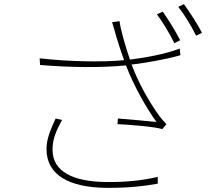

<svg xmlns="http://www.w3.org/2000/svg" viewBox="-20 -871 1040 925"><path d="M764 -815 736 -802C764 -765 801 -703 820 -663L848 -677C826 -721 789 -780 764 -815ZM866 -851 839 -838C869 -800 902 -745 925 -699L953 -713C933 -753 893 -814 866 -851ZM279 -293 248 -300C225 -250 204 -203 204 -153C204 -26 316 32 491 34C593 35 672 26 740 14V-19C671 -2 586 7 492 6C332 4 233 -44 233 -150C233 -202 252 -244 279 -293ZM171 -590 173 -558C315 -546 468 -544 587 -556C623 -460 686 -349 734 -283C693 -288 611 -295 548 -300L546 -273C606 -270 722 -261 762 -249L782 -273C770 -285 758 -298 748 -312C698 -380 646 -474 614 -560C680 -568 777 -584 849 -605L846 -637C775 -610 675 -592 606 -584C584 -648 560 -732 556 -769L520 -764C527 -744 533 -719 539 -699C547 -672 559 -633 578 -581C469 -571 313 -574 171 -590Z"/></svg>

Font: Harano Aji Gothic KR ExtraLight
Style: Regular
Weight: 250
Foundry: Masamichi Hosoda
Version: HaranoAjiGothicKR-ExtraLight version 20220220;ttx 4.29.1